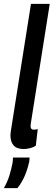

<svg xmlns="http://www.w3.org/2000/svg" viewBox="-54 -760 277 992"><path d="M106 -740H203L108 -140Q106 -129 105 -121Q104 -113 104 -107Q104 -90 121 -90Q130 -90 141 -93L131 -7Q119 1 101.5 5.5Q84 10 68 10Q33 10 16.5 -8.5Q0 -27 0 -59Q0 -73 3 -89ZM13 54H99Q99 62 97 75Q88 116 73.5 149.5Q59 183 36 212H-34Q-15 178 -5.5 147Q4 116 10 86Q13 70 13 54Z"/></svg>

Font: Georama Extra Condensed SemiBold
Style: Italic
Weight: 600
Width: 2
Italic angle: -9°
Designer: Jean-Baptiste Levee
Foundry: Production Type
Version: Version 1.000